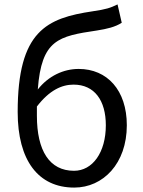

<svg xmlns="http://www.w3.org/2000/svg" viewBox="-20 -836 648 869"><path d="M315 -63C204 -63 147 -154 147 -312C147 -327 147 -340 147 -354C204 -428 260 -453 313 -453C408 -453 459 -381 459 -269C459 -146 399 -63 315 -63ZM512 -816C479 -800 461 -794 400 -785C192 -754 60 -697 60 -329C60 -110 153 13 316 13C447 13 554 -96 554 -269C554 -428 465 -524 336 -524C267 -524 199 -492 151 -431C168 -657 244 -672 419 -698C464 -705 502 -714 531 -733Z"/></svg>

Font: Noto Sans Mono CJK JP Regular
Style: Regular
Weight: 400
Designer: Ryoko NISHIZUKA (kana & ideographs); Paul D. Hunt (Latin, Greek & Cyrillic); Wenlong ZHANG (bopomofo); Sandoll Communica
Foundry: Adobe Systems Incorporated
Version: Version 1.004;PS 1.004;hotconv 1.0.82;makeotf.lib2.5.63406